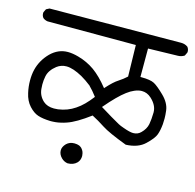

<svg xmlns="http://www.w3.org/2000/svg" viewBox="-91 -648 797 783"><g transform="rotate(15 307.5 -256.5)"><path d="M309.1 2.9Q309.6 0 309.6 -3.9Q309.6 -7.8 308.1 -14.6Q306.6 -21.5 303.2 -26.9Q299.8 -32.2 297.4 -34.7Q294.9 -37.1 292.2 -38.8Q289.6 -40.5 286.6 -42Q277.8 -45.4 266.1 -45.4Q246.1 -45.4 232.9 -32.7Q219.2 -18.6 219.2 -3.9Q219.2 13.2 232.9 26.9Q244.1 38.1 259.3 40.5Q283.7 40.5 298.3 25.9Q307.6 16.1 309.1 2.9ZM144 -398.4Q103.5 -398.4 71.8 -367.2Q39.6 -334.5 29.3 -292Q24.4 -271.5 24.4 -246.6Q24.4 -220.2 30.3 -194.8Q37.1 -163.1 55.9 -142.6Q74.7 -122.1 94.2 -115.7Q114.3 -108.9 146.5 -107.9Q148.9 -107.9 151.6 -107.9Q154.3 -107.9 158.7 -108.2Q163.1 -108.4 168.7 -108.9Q174.3 -109.4 179.9 -110.4Q185.5 -111.3 191.4 -112.8Q202.6 -115.2 214.8 -119.6Q251 -131.8 308.1 -174.3Q335.4 -160.2 363 -142.1Q390.6 -124 469.2 -94.2Q521 -96.2 549.3 -123.5Q578.1 -150.9 584.7 -169.2Q591.3 -187.5 593.8 -213.9Q594.7 -224.1 594.7 -238.3Q594.7 -252.4 592.3 -272Q588.4 -302.7 559.6 -330.8Q530.8 -358.9 514.4 -367.7Q498 -376.5 460 -376.5H455.6V-496.6L575.2 -499.5Q577.1 -499.5 578.6 -499.5Q595.2 -499.5 607.9 -507.8L614.7 -522Q615.2 -523.9 615.2 -525.9Q615.2 -537.1 608.4 -545.4Q596.2 -554.2 580.1 -554.2L25.4 -550.3L12.2 -543.5L5.4 -529.8Q4.9 -527.8 4.9 -525.4Q4.9 -513.7 11.7 -505.9Q19.5 -499.5 30.8 -497.6H403.8L406.7 -365.2Q391.6 -351.1 372.6 -338.9Q354.5 -327.6 327.6 -297.9L324.2 -293.9Q306.6 -315.9 291 -331.3Q275.4 -346.7 259.3 -358.4Q227.5 -380.9 188.5 -391.6Q164.1 -398.4 144 -398.4ZM476.6 -322.8Q499 -322.8 516.6 -306.6Q544.9 -280.8 544.9 -251Q544.9 -250.5 544.9 -250Q544.4 -221.2 540.5 -200.2Q536.1 -178.7 518.1 -161.1Q505.4 -147.9 485.8 -147.9Q471.7 -147.9 443.4 -158.2Q428.7 -163.1 419.9 -168Q388.2 -185.5 335.9 -217.8Q361.3 -247.6 380.4 -266.6Q418 -304.2 445.3 -315.4Q461.9 -322.8 476.6 -322.8ZM147.9 -161.1Q119.6 -161.1 102.5 -176.3Q80.6 -196.3 78.1 -225.1Q77.1 -234.4 77.1 -243.7Q77.1 -261.7 80.6 -278.8Q85.9 -305.2 113.3 -326.7Q131.3 -340.3 153.8 -340.3Q181.2 -340.3 221.7 -317.9Q242.2 -306.2 264.6 -288.6Q264.6 -288.6 264.6 -288.1Q279.8 -273.4 297.4 -250Q281.7 -229.5 266.8 -214.6Q252 -199.7 235.8 -189Q204.6 -167.5 165 -162.1Q156.2 -161.1 147.9 -161.1Z"/></g></svg>

Font: Bakudai
Style: Light
Weight: 300
Version: Version 1.48